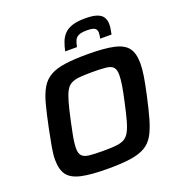

<svg xmlns="http://www.w3.org/2000/svg" viewBox="-159 -1040 1099 1179"><g transform="rotate(-20 391.0 -450.0)"><path d="M347 8Q236 8 173 -6Q110 -20 84 -55Q58 -90 58 -154Q58 -190 66.5 -237.5Q75 -285 88 -349Q106 -436 122 -497Q138 -558 161 -597Q184 -636 221.5 -657.5Q259 -679 318 -687.5Q377 -696 465 -696Q576 -696 638.5 -682Q701 -668 727 -633Q753 -598 753 -533Q753 -496 745.5 -449.5Q738 -403 724 -339Q705 -251 687.5 -190Q670 -129 647.5 -90Q625 -51 588 -30Q551 -9 493 -0.5Q435 8 347 8ZM354 -105Q404 -105 436.5 -108Q469 -111 490.5 -122Q512 -133 526.5 -158.5Q541 -184 553.5 -229Q566 -274 581 -344Q594 -401 600.5 -442Q607 -483 607 -511Q607 -546 592.5 -561Q578 -576 545 -579.5Q512 -583 457 -583Q407 -583 374 -580Q341 -577 319.5 -566Q298 -555 284 -529.5Q270 -504 257.5 -459Q245 -414 230 -344Q222 -305 215.5 -274Q209 -243 206 -218.5Q203 -194 203 -175Q203 -142 218 -127Q233 -112 266 -108.5Q299 -105 354 -105ZM344 -759Q351 -792 361.5 -819Q372 -846 391 -866Q410 -886 443 -897Q476 -908 527 -908Q578 -908 605.5 -898Q633 -888 644.5 -869Q656 -850 656 -824Q656 -809 653.5 -793.5Q651 -778 647 -759H573Q575 -770 576.5 -779.5Q578 -789 578 -797Q578 -815 565.5 -825Q553 -835 513 -835Q476 -835 458 -826Q440 -817 433 -800Q426 -783 421 -759Z"/></g></svg>

Font: Saira SemiExpanded SemiBold
Style: Italic
Weight: 600
Width: 6
Italic angle: -12°
Designer: Hector Gatti with collaboration of the Omnibus-Type team
Foundry: Omnibus-Type
Version: Version 1.101